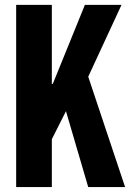

<svg xmlns="http://www.w3.org/2000/svg" viewBox="-20 -763 540 783"><path d="M45.9 0V-743.2H191.4V-420.9H195.3L326.2 -743.2H475.6L339.8 -450.2L490.2 0H339.8L249 -309.6L191.4 -195.3V0Z"/></svg>

Font: GenEi Gothic M Regular
Style: Bold
Weight: 700
Designer: o_tamon (Modified); [Source Han Sans]
Ryoko NISHIZUKA  (kana & ideographs); Paul D. Hunt (Latin, Greek & Cyrillic); Wenl
Version: Version 1.1a;Original Version 1.004